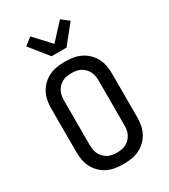

<svg xmlns="http://www.w3.org/2000/svg" viewBox="-237 -1102 1074 1221"><g transform="rotate(-30 300.0 -492.0)"><path d="M300 8Q271 8 241.5 3.5Q212 -1 185.5 -13.5Q159 -26 137.5 -46.5Q116 -67 102 -93Q88 -119 82.5 -148Q77 -177 77 -206V-529Q77 -558 82.5 -587Q88 -616 102 -642Q116 -668 137.5 -688.5Q159 -709 185.5 -721.5Q212 -734 241.5 -738.5Q271 -743 300 -743Q329 -743 358.5 -738.5Q388 -734 414.5 -721.5Q441 -709 462.5 -688.5Q484 -668 498 -642Q512 -616 517.5 -587Q523 -558 523 -529V-206Q523 -177 517.5 -148Q512 -119 498 -93Q484 -67 462.5 -46.5Q441 -26 414.5 -13.5Q388 -1 358.5 3.5Q329 8 300 8ZM300 -76Q317 -76 334.5 -79Q352 -82 367 -90Q382 -98 394.5 -111Q407 -124 414.5 -139.5Q422 -155 424.5 -172Q427 -189 427 -206V-529Q427 -546 424.5 -563Q422 -580 414.5 -595.5Q407 -611 394.5 -624Q382 -637 367 -645Q352 -653 334.5 -656Q317 -659 300 -659Q283 -659 265.5 -656Q248 -653 233 -645Q218 -637 205.5 -624Q193 -611 185.5 -595.5Q178 -580 175.5 -563Q173 -546 173 -529V-206Q173 -189 175.5 -172Q178 -155 185.5 -139.5Q193 -124 205.5 -111Q218 -98 233 -90Q248 -82 265.5 -79Q283 -76 300 -76ZM245 -815 137 -950 191 -992 300 -874 409 -992 463 -950 355 -815Z"/></g></svg>

Font: Iosevka Medium Extended
Style: Regular
Weight: 500
Width: 7
Monospace: yes
Designer: Belleve Invis
Foundry: Belleve Invis
Version: Version 32.5.0; ttfautohint (v1.8.4)